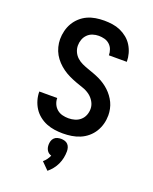

<svg xmlns="http://www.w3.org/2000/svg" viewBox="-179 -841 958 1199"><g transform="rotate(20 300.0 -241.5)"><path d="M298 8Q270 8 242 4Q214 0 188 -10.5Q162 -21 139.5 -39Q117 -57 102 -80.5Q87 -104 79 -131.5Q71 -159 71 -187Q71 -187 71 -187.5Q71 -188 71 -188H190Q190 -188 190 -188Q190 -188 190 -187Q190 -167 198.5 -148Q207 -129 222.5 -116Q238 -103 258 -98Q278 -93 298 -93Q320 -93 340.5 -99Q361 -105 377 -119Q393 -133 401 -153Q409 -173 409 -195Q409 -220 395.5 -243Q382 -266 361 -281Q340 -296 315.5 -304Q291 -312 267 -321Q243 -330 220 -341Q197 -352 176 -367Q155 -382 137 -401Q119 -420 106.5 -442Q94 -464 87.5 -489.5Q81 -515 81 -540Q81 -568 88 -596Q95 -624 109 -648Q123 -672 144.5 -691.5Q166 -711 191.5 -722.5Q217 -734 245 -738.5Q273 -743 302 -743Q329 -743 356.5 -739Q384 -735 409 -724Q434 -713 455.5 -695.5Q477 -678 491.5 -654.5Q506 -631 513.5 -604Q521 -577 521 -550Q521 -550 521 -549.5Q521 -549 521 -549H402Q402 -549 402 -549Q402 -549 402 -549Q402 -569 395 -587.5Q388 -606 373.5 -619Q359 -632 340 -637Q321 -642 302 -642Q281 -642 261.5 -635.5Q242 -629 227.5 -614.5Q213 -600 206 -580.5Q199 -561 199 -541Q199 -519 208 -499Q217 -479 233 -464.5Q249 -450 268.5 -441Q288 -432 308 -425Q328 -418 348.5 -410.5Q369 -403 388 -394Q407 -385 425 -373Q443 -361 458.5 -346.5Q474 -332 487 -314.5Q500 -297 509 -278Q518 -259 522.5 -237.5Q527 -216 527 -195Q527 -166 519.5 -138Q512 -110 497 -85.5Q482 -61 459.5 -42Q437 -23 410.5 -12Q384 -1 355.5 3.5Q327 8 298 8ZM288 260 241 213Q253 203 262.5 190Q272 177 278 163Q268 160 260.5 154.5Q253 149 248 140.5Q243 132 241 123Q239 114 239 104Q239 92 242.5 80Q246 68 254.5 59Q263 50 275.5 46.5Q288 43 300 43Q312 43 324.5 46.5Q337 50 345.5 59Q354 68 357.5 80Q361 92 361 104Q361 126 356.5 148Q352 170 342.5 190.5Q333 211 319 228.5Q305 246 288 260Z"/></g></svg>

Font: Iosevka Curly Extended
Style: Bold
Weight: 700
Width: 7
Monospace: yes
Designer: Belleve Invis
Foundry: Belleve Invis
Version: Version 11.1.0; ttfautohint (v1.8.3)